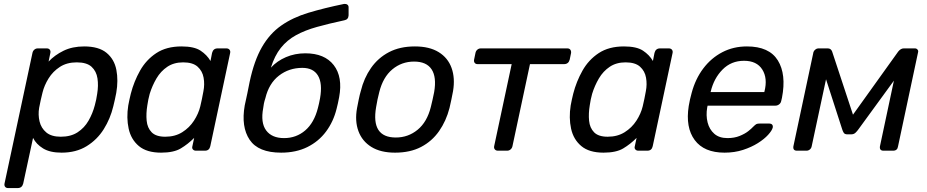

<svg xmlns="http://www.w3.org/2000/svg" viewBox="-20 -766 4712 976"><path d="M21 190Q11 190 6 183.5Q1 177 3 167L145 -497Q147 -507 154.5 -513.5Q162 -520 172 -520H218Q228 -520 233 -513.5Q238 -507 236 -497L227 -453Q258 -486 303 -508Q348 -530 408 -530Q482 -530 521.5 -497.5Q561 -465 571.5 -411Q582 -357 571 -294Q568 -278 564 -260Q560 -242 556 -226Q541 -163 507.5 -109.5Q474 -56 420.5 -23Q367 10 293 10Q234 10 199 -11.5Q164 -33 148 -65L98 167Q92 190 70 190ZM289 -71Q340 -71 374.5 -93.5Q409 -116 430 -152.5Q451 -189 462 -231Q466 -246 469 -260Q472 -274 474 -289Q481 -331 475.5 -367.5Q470 -404 445.5 -426.5Q421 -449 370 -449Q320 -449 284.5 -426Q249 -403 227 -367.5Q205 -332 196 -295Q192 -279 187 -257Q182 -235 179 -218Q173 -183 181 -149Q189 -115 215 -93Q241 -71 289 -71Z M799 10Q726 10 686 -23.5Q646 -57 634 -112Q622 -167 632 -230Q635 -246 638 -260Q641 -274 645 -290Q661 -352 692 -407Q723 -462 774.5 -496Q826 -530 903 -530Q967 -530 999.5 -508.5Q1032 -487 1050 -456L1058 -497Q1064 -520 1086 -520H1131Q1141 -520 1146.5 -513.5Q1152 -507 1150 -497L1049 -23Q1044 0 1022 0H976Q966 0 960.5 -6.5Q955 -13 958 -23L967 -65Q935 -33 899 -11.5Q863 10 799 10ZM820 -71Q870 -71 906.5 -94Q943 -117 966 -152.5Q989 -188 998 -225Q1002 -241 1006.5 -263Q1011 -285 1014 -302Q1021 -337 1015 -371Q1009 -405 984.5 -427Q960 -449 911 -449Q864 -449 830.5 -426.5Q797 -404 775.5 -367.5Q754 -331 741 -289Q737 -274 734 -260Q731 -246 729 -231Q722 -189 725.5 -152.5Q729 -116 751 -93.5Q773 -71 820 -71Z M1409 10Q1293 10 1249 -55.5Q1205 -121 1224 -230Q1231 -260 1237 -290Q1243 -320 1249 -350Q1272 -458 1311.5 -526.5Q1351 -595 1409.5 -636Q1468 -677 1547.5 -701Q1627 -725 1729 -746Q1739 -747 1745.5 -742.5Q1752 -738 1752 -729V-688Q1751 -667 1731 -663Q1652 -646 1591 -629Q1530 -612 1484.5 -587Q1439 -562 1407.5 -522.5Q1376 -483 1357 -422Q1388 -456 1433.5 -475.5Q1479 -495 1532 -495Q1630 -495 1676.5 -435Q1723 -375 1704 -272Q1701 -256 1697.5 -240Q1694 -224 1691 -213Q1675 -148 1637.5 -97.5Q1600 -47 1542.5 -18.5Q1485 10 1409 10ZM1424 -64Q1486 -64 1531.5 -103Q1577 -142 1596 -217Q1599 -227 1601.5 -239.5Q1604 -252 1607 -267Q1620 -342 1596.5 -381.5Q1573 -421 1517 -421Q1449 -421 1398 -381.5Q1347 -342 1329 -267Q1324 -252 1321.5 -239.5Q1319 -227 1318 -217Q1304 -142 1333 -103Q1362 -64 1424 -64Z M1988 10Q1915 10 1868 -19Q1821 -48 1802 -99.5Q1783 -151 1795 -217Q1798 -233 1803.5 -260Q1809 -287 1814 -303Q1830 -369 1866 -420.5Q1902 -472 1957.5 -501Q2013 -530 2089 -530Q2163 -530 2210 -501Q2257 -472 2275.5 -420.5Q2294 -369 2283 -303Q2280 -287 2274.5 -260Q2269 -233 2265 -217Q2248 -151 2212 -99.5Q2176 -48 2120.5 -19Q2065 10 1988 10ZM1992 -67Q2055 -67 2103 -106.5Q2151 -146 2170 -222Q2174 -237 2179 -260Q2184 -283 2187 -298Q2200 -374 2174 -413.5Q2148 -453 2085 -453Q2022 -453 1974.5 -413.5Q1927 -374 1908 -298Q1904 -283 1899 -260Q1894 -237 1892 -222Q1865 -67 1992 -67Z M2511 0Q2501 0 2495.5 -6.5Q2490 -13 2492 -23L2581 -440H2408Q2398 -440 2393 -446.5Q2388 -453 2390 -463L2397 -497Q2399 -507 2406.5 -513.5Q2414 -520 2424 -520H2864Q2874 -520 2879 -513.5Q2884 -507 2883 -497L2876 -463Q2870 -440 2847 -440H2674L2585 -23Q2583 -13 2575.5 -6.5Q2568 0 2558 0Z M3048 10Q2975 10 2935 -23.5Q2895 -57 2883 -112Q2871 -167 2881 -230Q2884 -246 2887 -260Q2890 -274 2894 -290Q2910 -352 2941 -407Q2972 -462 3023.5 -496Q3075 -530 3152 -530Q3216 -530 3248.5 -508.5Q3281 -487 3299 -456L3307 -497Q3313 -520 3335 -520H3380Q3390 -520 3395.5 -513.5Q3401 -507 3399 -497L3298 -23Q3293 0 3271 0H3225Q3215 0 3209.5 -6.5Q3204 -13 3207 -23L3216 -65Q3184 -33 3148 -11.5Q3112 10 3048 10ZM3069 -71Q3119 -71 3155.5 -94Q3192 -117 3215 -152.5Q3238 -188 3247 -225Q3251 -241 3255.5 -263Q3260 -285 3263 -302Q3270 -337 3264 -371Q3258 -405 3233.5 -427Q3209 -449 3160 -449Q3113 -449 3079.5 -426.5Q3046 -404 3024.5 -367.5Q3003 -331 2990 -289Q2986 -274 2983 -260Q2980 -246 2978 -231Q2971 -189 2974.5 -152.5Q2978 -116 3000 -93.5Q3022 -71 3069 -71Z M3663 10Q3559 10 3511.5 -54Q3464 -118 3481 -227Q3483 -240 3487.5 -260.5Q3492 -281 3496 -294Q3515 -365 3555 -418Q3595 -471 3651.5 -500.5Q3708 -530 3777 -530Q3890 -530 3934 -459Q3978 -388 3955 -269L3951 -252Q3949 -242 3940.5 -235.5Q3932 -229 3922 -229H3577Q3577 -226 3575 -220Q3568 -179 3577 -143.5Q3586 -108 3611 -86Q3636 -64 3678 -64Q3713 -64 3740 -75Q3767 -86 3784 -99.5Q3801 -113 3808 -121Q3820 -133 3825.5 -135.5Q3831 -138 3843 -138H3891Q3900 -138 3905 -132.5Q3910 -127 3908 -117Q3904 -102 3884.5 -80.5Q3865 -59 3832.5 -38.5Q3800 -18 3757 -4Q3714 10 3663 10ZM3592 -298H3865L3866 -301Q3883 -368 3855 -412.5Q3827 -457 3762 -457Q3697 -457 3653 -412.5Q3609 -368 3593 -301Z M4031 0Q4010 0 4013 -22L4115 -501Q4117 -508 4124.5 -514Q4132 -520 4139 -520H4188Q4204 -520 4210 -504L4316 -183L4546 -504Q4559 -520 4574 -520H4631Q4639 -520 4644 -514Q4649 -508 4647 -501L4545 -22Q4542 0 4520 0H4471Q4450 0 4453 -22L4524 -356L4344 -109Q4337 -99 4328.5 -91Q4320 -83 4306 -83H4288Q4274 -83 4269 -91Q4264 -99 4261 -109L4179 -363L4106 -22Q4104 -12 4096.5 -6Q4089 0 4080 0Z"/></svg>

Font: Lubike
Style: Italic
Weight: 400
Italic angle: -12°
Foundry: Honoka55
Version: Version 1.000;July 22, 2022;FontCreator 14.0.0.2862 64-bit